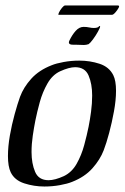

<svg xmlns="http://www.w3.org/2000/svg" viewBox="-20 -685 454 700"><path d="M142 -5Q104 -5 68.5 -16.5Q33 -28 19 -57Q9 -78 9 -116Q9 -151 16 -191Q23 -231 33.5 -269Q44 -307 53 -332Q66 -367 94 -398Q122 -429 168 -447Q185 -454 212.5 -459Q240 -464 269 -464Q308 -464 343 -452.5Q378 -441 393 -411Q403 -391 403 -354Q403 -320 395.5 -279Q388 -238 378 -200.5Q368 -163 358 -137Q345 -103 317 -71.5Q289 -40 243 -22Q226 -15 198.5 -10Q171 -5 142 -5ZM157 -28Q180 -28 213 -43Q242 -57 259.5 -88Q277 -119 287 -156Q297 -193 303 -223Q308 -248 312 -278Q316 -308 316 -337Q316 -379 303 -409.5Q290 -440 254 -440Q232 -440 199 -425Q171 -412 153 -380.5Q135 -349 125 -312.5Q115 -276 109 -246Q104 -221 99.5 -190.5Q95 -160 95 -131Q95 -89 108 -58.5Q121 -28 157 -28ZM286 -521Q279 -521 270.5 -521.5Q262 -522 254 -522H246Q226 -522 233 -537Q243 -558 256 -572.5Q269 -587 285 -587Q296 -587 305 -585Q314 -583 322 -583Q337 -583 341 -589Q345 -592 345 -588Q345 -584 337 -569.5Q329 -555 319 -541.5Q309 -528 303 -524Q294 -521 286 -521ZM194 -631Q191 -631 195 -639.5Q199 -648 206 -656.5Q213 -665 217 -665H410Q417 -665 412.5 -656.5Q408 -648 400.5 -639.5Q393 -631 388 -631Z"/></svg>

Font: Kings
Style: Regular
Weight: 400
Designer: Robert E. Leuschke
Foundry: Robert E. Leuschke
Version: Version 1.010; ttfautohint (v1.8.3)